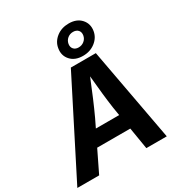

<svg xmlns="http://www.w3.org/2000/svg" viewBox="-245 -1146 1216 1299"><g transform="rotate(-30 363.0 -496.5)"><path d="M-21.5 0 347.7 -727.5H543L677.2 0H517.6L489.7 -168.9H231L148.9 0ZM288.1 -285.6H470.2L459.5 -351.1Q451.7 -404.8 444.6 -470.2Q437.5 -535.6 430.7 -610.8Q400.9 -537.1 373.3 -471.9Q345.7 -406.7 319.8 -351.1ZM460 -754.4Q397.5 -754.4 363.8 -792Q330.1 -829.6 339.4 -883.3Q346.7 -930.2 386.7 -961.7Q426.8 -993.2 483.9 -993.2Q545.9 -993.2 579.6 -955.6Q613.3 -918 604.5 -864.7Q596.7 -817.4 556.4 -785.9Q516.1 -754.4 460 -754.4ZM462.4 -818.8Q487.3 -818.8 506.1 -834Q524.9 -849.1 529.3 -873Q533.7 -897.5 520.3 -913.3Q506.8 -929.2 481 -929.2Q455.6 -929.2 437 -913.8Q418.5 -898.4 414.1 -874Q410.2 -850.1 423.6 -834.5Q437 -818.8 462.4 -818.8Z"/></g></svg>

Font: Inter
Style: Bold Italic
Weight: 700
Italic angle: -9.39999°
Designer: Rasmus Andersson
Foundry: rsms
Version: Version 4.001;git-9221beed3